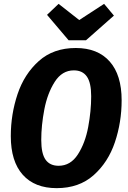

<svg xmlns="http://www.w3.org/2000/svg" viewBox="-20 -959 664 996"><path d="M611 -439Q611 -325 576 -221Q541 -117 465.5 -50Q390 17 274 17Q160 17 98 -52.5Q36 -122 36 -253Q36 -366 71 -470.5Q106 -575 181.5 -642.5Q257 -710 373 -710Q487 -710 549 -640Q611 -570 611 -439ZM194 -233Q194 -162 216.5 -130.5Q239 -99 284 -99Q346 -99 384 -158Q422 -217 437.5 -300Q453 -383 453 -460Q453 -530 430.5 -562Q408 -594 363 -594Q302 -594 264 -534.5Q226 -475 210 -391.5Q194 -308 194 -233ZM520 -939 571 -878 426 -750H336L224 -882L284 -939L391 -855Z"/></svg>

Font: Fira Sans Condensed
Style: Bold Italic
Weight: 700
Width: 3
Italic angle: -8°
Designer: Carrois Corporate & Edenspiekermann AG
Foundry: Carrois Corporate GbR & Edenspiekermann AG
Version: Version 4.203